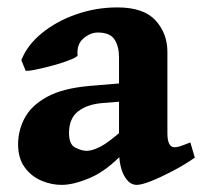

<svg xmlns="http://www.w3.org/2000/svg" viewBox="-20 -489 553 523"><path d="M352.5 14.6Q331.5 14.6 317.9 -11Q304.2 -36.6 304.2 -80.1V-333Q304.2 -362.3 292 -381.3Q279.8 -400.4 246.6 -400.4Q226.1 -400.4 207.3 -384.3Q188.5 -368.2 191.4 -338.9Q191.9 -334.5 172.9 -326.7Q153.8 -318.8 127.2 -311.5Q100.6 -304.2 78.1 -299.6Q55.7 -294.9 49.8 -296.4L38.1 -325.2Q54.2 -366.2 94 -398.7Q133.8 -431.2 187.7 -450Q241.7 -468.8 299.8 -468.8Q371.6 -468.8 403.8 -433.3Q436 -397.9 436 -347.7V-126Q436 -87.9 455.6 -87.9Q462.4 -87.9 470.7 -90.6Q479 -93.3 498.5 -101.1L510.7 -59.6Q483.4 -40.5 451.4 -23.7Q419.4 -6.8 392.6 3.9Q365.7 14.6 352.5 14.6ZM147.9 14.6Q119.6 14.6 92.3 2.9Q64.9 -8.8 47.1 -33.4Q29.3 -58.1 29.3 -95.7Q29.3 -134.3 47.6 -168.2Q65.9 -202.1 108.4 -225.3Q150.9 -248.5 223.6 -254.9L362.8 -266.6L367.7 -216.8L260.7 -208.5Q217.8 -205.1 192.9 -185.8Q168 -166.5 168 -126.5Q168 -95.2 185.5 -86.7Q203.1 -78.1 215.8 -78.1Q231.4 -78.1 253.4 -89.4Q275.4 -100.6 314 -134.8L317.9 -74.2Q272 -24.9 226.6 -5.1Q181.2 14.6 147.9 14.6Z"/></svg>

Font: Gentium Book Plus
Style: Bold
Weight: 700
Designer: Victor Gaultney, Annie Olsen, Iska Routamaa, Becca Hirsbrunner
Foundry: SIL International
Version: Version 6.101